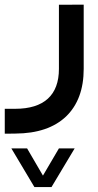

<svg xmlns="http://www.w3.org/2000/svg" viewBox="-23 -335 412 810"><path d="M41 124H-2.9V229H6.8L42 228.5C134.8 228 206.1 203.6 255.9 156.2C305.2 108.4 330.1 41.5 330.1 -44.4V-315.4H320.3L235.4 -314.9H225.6V-44.4C225.6 66.4 162.6 124 41 124ZM122.1 454.1H194.3L292 291H225.6L158.2 405.8L91.3 291H24.9Z"/></svg>

Font: Shabnam Medium
Style: Regular
Weight: 500
Foundry: DejaVu fonts team - Redesigned by Saber Rastikerdar - Based on Vazir font
Version: Version 5.0.1